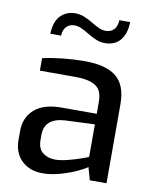

<svg xmlns="http://www.w3.org/2000/svg" viewBox="-85 -824 717 895"><g transform="rotate(10 273.0 -376.5)"><path d="M41 -128V-170Q41 -234 84.5 -272.5Q128 -311 212 -311H379V-367Q379 -400 368 -420.5Q357 -441 328.5 -452Q300 -463 247 -463H83V-522Q171 -542 281 -543Q383 -543 431.5 -503.5Q480 -464 480 -374V0H401L384 -60Q375 -52 341.5 -36Q308 -20 263.5 -7Q219 6 177 6Q117 6 79 -30Q41 -66 41 -128ZM379 -107V-261L239 -255Q142 -249 142 -169V-145Q142 -104 166 -85.5Q190 -67 225 -67Q249 -67 283 -75.5Q317 -84 346.5 -94.5Q376 -105 379 -107ZM199 -755Q222 -755 242 -747Q262 -739 287 -724Q309 -711 323 -705Q337 -699 352 -699Q377 -699 391.5 -714.5Q406 -730 407 -759H458Q457 -703 431 -672.5Q405 -642 359 -642Q337 -642 317.5 -650Q298 -658 273 -673Q252 -686 236.5 -692.5Q221 -699 206 -699Q183 -699 168 -684Q153 -669 152 -641H101Q103 -700 131 -727.5Q159 -755 199 -755Z"/></g></svg>

Font: Exo Medium
Style: Regular
Weight: 500
Designer: Natanael Gama
Foundry: Natanael Gama
Version: Version 1.500; ttfautohint (v1.6)